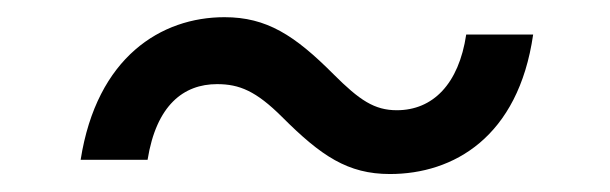

<svg xmlns="http://www.w3.org/2000/svg" viewBox="-20 -399 699 220"><path d="M72.4 -215.9H149.1C159.1 -278.4 190.3 -302.6 228.7 -302.6C254.3 -302.6 273.4 -294.7 303.3 -264.9C348 -220.2 378.6 -199.6 426.8 -199.6C499.3 -199.6 573.9 -241.5 590.9 -359.4H514.2C505.7 -302.6 475.9 -272.7 434.7 -272.7C409.1 -272.7 392 -284.1 362.2 -313.9C317.5 -358.7 285.5 -379.3 237.2 -379.3C164.8 -379.3 90.9 -333.8 72.4 -215.9Z"/></svg>

Font: TID UI
Style: Italic
Weight: 400
Italic angle: -9.39999°
Designer: The TID Project Authors
Foundry: Bakken & Bæck
Version: Version 1.001;hotconv 1.0.109;makeotfexe 2.5.65596